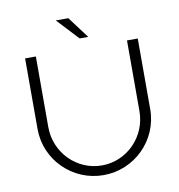

<svg xmlns="http://www.w3.org/2000/svg" viewBox="-94 -962 985 1054"><g transform="rotate(-10 399.0 -435.0)"><path d="M447 -756 357 -876H287L399 -756ZM145 -306V-700H85V-306C85 -133.8 225.7 6 399 6C572.3 6 713 -133.8 713 -306V-700H653V-306C653 -163.6 539.2 -48 399 -48C258.8 -48 145 -163.6 145 -306Z"/></g></svg>

Font: Resamitz
Style: Regular
Weight: 500
Designer: gluk
Foundry: gluk
Version: Version 0.047